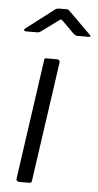

<svg xmlns="http://www.w3.org/2000/svg" viewBox="-54 -778 413 811"><g transform="rotate(5 153.0 -372.0)"><path d="M113 -13Q112 -4 109.5 -2Q107 0 98 0H61Q53 0 49.5 -3.5Q46 -7 47 -14L119 -520Q120 -527 121.5 -528.5Q123 -530 129 -530H174Q179 -530 182.5 -526.5Q186 -523 185 -517ZM233 -644 184 -693Q177 -700 175 -699Q173 -698 164 -692L96 -642Q90 -638 87 -637Q84 -636 78 -636H31Q25 -636 24 -640Q23 -644 28 -648L142 -735Q147 -740 152 -742Q157 -744 165 -744H196Q203 -744 206 -740Q209 -736 213 -733L301 -646Q306 -641 305.5 -638.5Q305 -636 298 -636H248Q244 -636 240.5 -638.5Q237 -641 233 -644Z"/></g></svg>

Font: Libre Franklin Thin Light
Style: Italic
Weight: 300
Italic angle: -8°
Version: Version 3.000